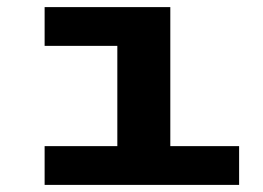

<svg xmlns="http://www.w3.org/2000/svg" viewBox="-20 -520 740 540"><path d="M105.5 0V-109H310V-391H105.5V-500H459V-109H652.5V0Z"/></svg>

Font: Trispace SemiExpanded SemiBold
Style: Regular
Weight: 600
Width: 6
Designer: Tyler Finck
Foundry: Etcetera Type Company
Version: Version 1.210; ttfautohint (v1.8.3)